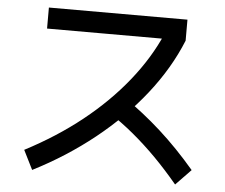

<svg xmlns="http://www.w3.org/2000/svg" viewBox="-51 -793 983 839"><g transform="rotate(5 440.0 -373.0)"><path d="M76.7 -105.6Q213.3 -176.7 323.3 -264.4Q433.3 -352.2 515 -453.9Q596.7 -555.6 644.4 -665.6L672.2 -642.2H130V-734.4H737.8V-642.2Q687.8 -518.9 597.8 -404.4Q507.8 -290 385.6 -192.2Q263.3 -94.4 118.9 -21.1ZM746.7 -12.2Q695.6 -73.3 645.6 -123.9Q595.6 -174.4 542.8 -218.3Q490 -262.2 428.9 -302.2L491.1 -373.3Q578.9 -313.3 657.8 -242.2Q736.7 -171.1 813.3 -81.1Z"/></g></svg>

Font: Paperlogy 5 Medium
Style: Regular
Weight: 500
Designer: redesigned by Lee Juim, glyphs from Gmarket Sans & Montserrat
Foundry: PT&
Version: Version 1.001